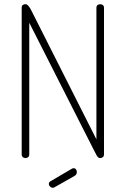

<svg xmlns="http://www.w3.org/2000/svg" viewBox="-20 -751 597 912"><path d="M101 0Q94 0 88.5 -4.5Q83 -9 83 -18V-714Q83 -724 88.5 -727.5Q94 -731 101 -731Q108 -731 114 -724Q120 -717 125 -708.5Q130 -700 132 -695L438 -89V-714Q438 -723 443.5 -727Q449 -731 456 -731Q463 -731 468.5 -727Q474 -723 474 -714V-18Q474 -9 468.5 -4.5Q463 0 456 0Q446 0 439 -13Q432 -26 427 -36L119 -643V-18Q119 -9 113.5 -4.5Q108 0 101 0ZM231 141Q224 141 218 135.5Q212 130 212 123Q212 114 220 110L322 50Q326 48 329 48Q337 48 341 53.5Q345 59 345 66Q345 78 335 84L240 138Q238 139 235.5 140Q233 141 231 141Z"/></svg>

Font: Dosis ExtraLight
Style: Regular
Weight: 250
Designer: EdgarTolentino, PabloImpallari, IginoMarini
Foundry: EdgarTolentino, PabloImpallari, IginoMarini
Version: Version 3.001; ttfautohint (v1.8.2)